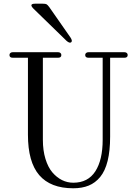

<svg xmlns="http://www.w3.org/2000/svg" viewBox="-20 -1010 740 1030"><path d="M30.8 -714.8Q30.8 -721.7 35.6 -725.8Q40.5 -730 48.8 -730H291Q299.3 -730 304.2 -725.8Q309.1 -721.7 309.1 -714.8Q309.1 -700.2 291 -700.2H210V-259.8Q210 -202.6 223.9 -157.5Q237.8 -112.3 261 -85.2Q284.2 -58.1 312.7 -43.9Q341.3 -29.8 373 -29.8Q452.1 -29.8 491.5 -91.1Q530.8 -152.3 530.8 -259.8V-700.2H455.1Q437 -700.2 437 -714.8Q437 -721.7 441.9 -725.8Q446.8 -730 455.1 -730H647Q655.3 -730 660.2 -725.8Q665 -721.7 665 -714.8Q665 -700.2 647 -700.2H570.8V-276.9Q570.8 -201.2 557.4 -147Q543.9 -92.8 517.6 -60.8Q491.2 -28.8 455.8 -14.4Q420.4 0 373 0Q251 0 190.4 -70.6Q129.9 -141.1 129.9 -287.1V-700.2H48.8Q30.8 -700.2 30.8 -714.8ZM160.2 -962.9 336.9 -791Q353.5 -776.4 361.8 -783.2Q370.6 -790 357.9 -809.1L244.1 -972.2Q235.4 -983.9 229.7 -987.1Q224.1 -990.2 209 -990.2H168.9Q132.8 -990.2 160.2 -962.9Z"/></svg>

Font: Director Light
Style: Regular
Weight: 100
Designer: Ange Degheest & May Jolivet & Justine Herbel
Foundry: Velvetyne Type Foundry
Version: Version 1.000;FEAKit 1.0